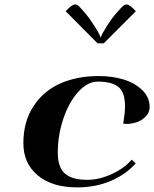

<svg xmlns="http://www.w3.org/2000/svg" viewBox="-20 -812 676 842"><path d="M435.1 -622.1H407.7L268.1 -762.7Q294.9 -792.5 309.6 -792.5Q317.4 -792.5 325.2 -785.4Q333 -778.3 350.6 -757.8Q370.1 -735.8 394 -698.2Q418 -660.6 420.4 -648.9H422.4Q424.8 -660.2 449 -698Q473.1 -735.8 493.2 -757.8Q510.3 -777.3 518.6 -784.9Q526.9 -792.5 534.7 -792.5Q548.8 -792.5 575.7 -762.7ZM408.7 -454.1Q363.8 -454.1 323 -408.9Q282.2 -363.8 257.8 -291.5Q233.4 -219.2 233.4 -142.6Q233.4 -79.1 264.2 -51.3Q294.9 -23.4 362.8 -23.4Q415.5 -23.4 471.4 -49.3Q527.3 -75.2 557.1 -111.8L575.2 -95.7Q530.3 -45.4 463.6 -17.8Q397 9.8 318.4 9.8Q209 9.8 145.8 -42.7Q82.5 -95.2 82.5 -184.1Q82.5 -278.3 126.5 -345.7Q170.4 -413.1 244.1 -445.8Q317.9 -478.5 413.1 -478.5Q472.2 -478.5 522 -463.4Q571.8 -448.2 604 -416.7Q636.2 -385.3 636.2 -342.8Q636.2 -317.9 617.9 -300Q599.6 -282.2 577.6 -275.4Q555.7 -268.6 535.2 -268.6Q526.4 -268.6 520.5 -270Q528.3 -317.9 528.3 -345.7Q528.3 -406.7 499.8 -430.4Q471.2 -454.1 408.7 -454.1Z"/></svg>

Font: QumpellkaNo12
Style: Regular
Weight: 500
Designer: gluk (gluksza@wp.pl)
Foundry: gluk (gluksza@wp.pl)
Version: Version 00.480